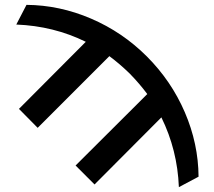

<svg xmlns="http://www.w3.org/2000/svg" viewBox="-20 -763 879 790"><path d="M644 -280 369 -4 291 -82 586 -376Q554 -419 514 -460Q473 -500 430 -532L135 -237L58 -315L333 -591Q201 -656 47 -662L89 -743Q225 -742 354.5 -686.5Q484 -631 584 -531Q685 -430 740.5 -301Q796 -172 797 -36L716 7Q710 -146 644 -280Z"/></svg>

Font: Mplus 1p Medium
Style: Regular
Weight: 500
Version: Version 1.061